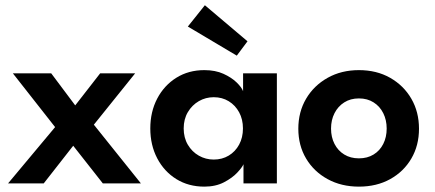

<svg xmlns="http://www.w3.org/2000/svg" viewBox="-20 -684 1622 716"><path d="M330 -219 505.5 0H363.5L253 -140.5L143 0H10L185.5 -210L28 -410.5H171L260.5 -291L353.5 -410.5H484Z M888 0V-71.5Q883.5 -60.5 865 -40.5Q846.5 -20.5 815.2 -4.2Q784 12 742 12Q683 12 637.5 -16.2Q592 -44.5 566.2 -93.8Q540.5 -143 540.5 -205Q540.5 -267 566.2 -316.2Q592 -365.5 637.5 -394Q683 -422.5 742 -422.5Q783 -422.5 813.2 -408.8Q843.5 -395 862.2 -376.8Q881 -358.5 886.5 -344V-410.5H1012.5V0ZM665 -205Q665 -170.5 680.5 -144.2Q696 -118 721.5 -103.5Q747 -89 777 -89Q808.5 -89 833 -103.8Q857.5 -118.5 871.8 -144.8Q886 -171 886 -205Q886 -239 871.8 -265.2Q857.5 -291.5 833 -306.5Q808.5 -321.5 777 -321.5Q747 -321.5 721.5 -306.8Q696 -292 680.5 -265.8Q665 -239.5 665 -205ZM863 -476.5 680.5 -585 744 -664.5 903 -530Z M1318.5 12Q1253 12 1201.8 -16Q1150.5 -44 1121.5 -92.8Q1092.5 -141.5 1092.5 -204Q1092.5 -266.5 1121.5 -315.8Q1150.5 -365 1201.8 -393.8Q1253 -422.5 1318.5 -422.5Q1384.5 -422.5 1435 -393.8Q1485.5 -365 1514 -315.8Q1542.5 -266.5 1542.5 -204Q1542.5 -141.5 1514 -92.8Q1485.5 -44 1435 -16Q1384.5 12 1318.5 12ZM1318.5 -93.5Q1350 -93.5 1373.2 -107.8Q1396.5 -122 1409.2 -147.2Q1422 -172.5 1422 -204.5Q1422 -236.5 1409.2 -262Q1396.5 -287.5 1373.2 -302.2Q1350 -317 1318.5 -317Q1287 -317 1263.8 -302.2Q1240.5 -287.5 1227.5 -262Q1214.5 -236.5 1214.5 -204.5Q1214.5 -172.5 1227.5 -147.2Q1240.5 -122 1263.8 -107.8Q1287 -93.5 1318.5 -93.5Z"/></svg>

Font: League Spartan Thin SemiBold
Style: Regular
Weight: 600
Version: Version 2.002